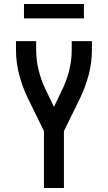

<svg xmlns="http://www.w3.org/2000/svg" viewBox="-20 -941 540 961"><path d="M200 0V-285L121 -446Q93 -503 76.5 -565Q60 -627 60 -691V-735H161V-691Q161 -637 174.5 -585Q188 -533 212 -485L250 -406L288 -485Q312 -533 325.5 -585Q339 -637 339 -691V-735H440V-691Q440 -627 423.5 -565Q407 -503 379 -446L300 -285V0ZM100 -849V-921H400V-849Z"/></svg>

Font: Iosevka Curly Semibold
Style: Regular
Weight: 600
Monospace: yes
Designer: Belleve Invis
Foundry: Belleve Invis
Version: Version 22.1.2; ttfautohint (v1.8.4)